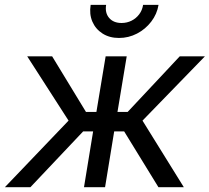

<svg xmlns="http://www.w3.org/2000/svg" viewBox="-34 -781 874 801"><path d="M-13.7 0 252 -277.8 79.6 -545.9H183.6L324.7 -314H368.2L406.7 -545.9H494.6L456.1 -314H498.5L715.8 -545.9H820.8L560.5 -277.8L732.9 0H627L483.9 -232.9H442.4L404.3 0H316.4L354.5 -232.9H313L92.8 0ZM462.4 -622.6Q422.9 -622.6 393.8 -641.1Q364.7 -659.7 351.3 -690.9Q337.9 -722.2 344.2 -760.7H408.7Q403.3 -727.1 421.4 -706.1Q439.5 -685.1 473.1 -685.1Q495.6 -685.1 514.6 -694.6Q533.7 -704.1 546.6 -721.2Q559.6 -738.3 563 -760.7H627.4Q621.1 -722.2 596.9 -690.7Q572.8 -659.2 537.6 -640.9Q502.4 -622.6 462.4 -622.6Z"/></svg>

Font: Inter
Style: Italic
Weight: 400
Italic angle: -9.3988°
Designer: Rasmus Andersson
Foundry: rsms
Version: Version 4.001;git-66647c0bb